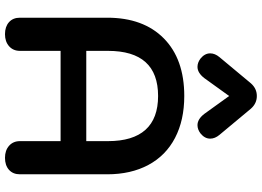

<svg xmlns="http://www.w3.org/2000/svg" viewBox="-160 -881 1050 770"><g transform="rotate(90 365.0 -496.0)"><path d="M51 -51V-401Q51 -546 134 -628Q217 -710 365 -710Q462 -710 533 -673Q604 -636 641.5 -566Q679 -496 679 -401V-51Q679 -23 661 -7Q643 9 613 9Q583 9 564.5 -7.5Q546 -24 546 -51V-214H184V-51Q184 -24 165.5 -7.5Q147 9 117 9Q87 9 69 -7Q51 -23 51 -51ZM546 -317V-404Q546 -504 500.5 -554.5Q455 -605 365 -605Q184 -605 184 -404V-317ZM194 -814Q194 -833 209 -851L314 -977Q335 -1001 365 -1001Q395 -1001 416 -977L521 -851Q536 -833 536 -814Q536 -792 515 -775Q499 -763 482 -763Q458 -763 437 -790L365 -890L293 -790Q272 -763 248 -763Q231 -763 215 -775Q194 -792 194 -814Z"/></g></svg>

Font: Kodchasan
Style: Bold
Weight: 700
Designer: Katatrad Aksorn Co.,Ltd.
Foundry: Cadson Demak Co.,Ltd.
Version: Version 1.000; ttfautohint (v1.6)